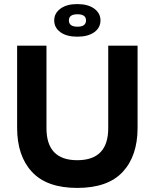

<svg xmlns="http://www.w3.org/2000/svg" viewBox="-20 -912 759 942"><path d="M655 -688V-285Q655 -147 582 -68.5Q509 10 359 10Q210 10 137 -68.5Q64 -147 64 -285V-688H208V-283Q208 -126 359 -126Q511 -126 511 -283V-688ZM359 -732Q307 -732 276.5 -754Q246 -776 246 -812Q246 -847 276.5 -869.5Q307 -892 359 -892Q412 -892 442.5 -869.5Q473 -847 473 -812Q473 -776 442.5 -754Q412 -732 359 -732ZM402 -812Q402 -842 360 -842Q318 -842 318 -812Q318 -781 360 -781Q402 -781 402 -812Z"/></svg>

Font: Roundo SemiBold
Style: Regular
Weight: 600
Designer: Namrata Goyal (Gurmukhi), Shiva Nallaperumal (Latin)
Foundry: Indian Type Foundry
Version: Version 1.000;PS 1.0;hotconv 1.0.88;makeotf.lib2.5.647800